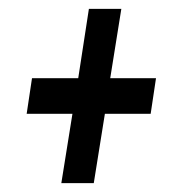

<svg xmlns="http://www.w3.org/2000/svg" viewBox="-20 -523 400 432"><path d="M118 -111 143 -267H40L52 -347H156L180 -503H253L228 -347H331L319 -267H216L191 -111Z"/></svg>

Font: Georama Extra Condensed Medium
Style: Italic
Weight: 500
Width: 2
Italic angle: -9°
Designer: Jean-Baptiste Levee
Foundry: Production Type
Version: Version 1.000